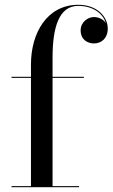

<svg xmlns="http://www.w3.org/2000/svg" viewBox="-20 -780 469 800"><path d="M28 -4.5V0H309.5V-4.5H199V-455.5H329.5V-460H199V-540C199 -667 226 -755.5 306 -755.5C367 -755.5 409 -724 420.5 -684.5C410.5 -700 390 -709 371.5 -709C346.5 -709 316 -688.5 316 -653.5C316 -613.5 346.5 -599 371.5 -599C402 -599 429 -620 429 -661C429 -708 387 -760 306 -760C176 -760 109 -642.5 109 -511.5V-460H28V-455.5H109V-4.5Z"/></svg>

Font: Bodoni* 36pt
Style: Regular
Weight: 400
Version: Version 2.3